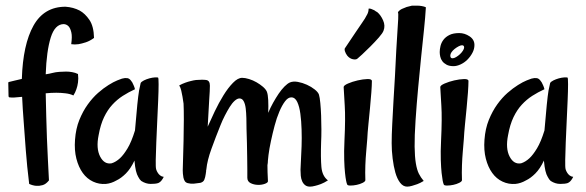

<svg xmlns="http://www.w3.org/2000/svg" viewBox="-20 -659 2108 691"><path d="M215.8 -634.8Q244.1 -632.8 266.6 -621.1Q286.1 -610.4 301.8 -587.4Q317.4 -564.5 318.4 -522.5Q303.7 -511.7 289.1 -506.8Q274.4 -502 262.7 -500Q249 -498 236.3 -500Q240.2 -527.3 236.8 -542Q233.4 -556.6 227.5 -563.5Q220.7 -571.3 210 -572.3Q177.7 -572.3 162.6 -523.9Q147.5 -475.6 144.5 -391.6Q158.2 -393.6 168.9 -396.5Q179.7 -399.4 193.4 -400.4Q206.1 -401.4 217.8 -401.4Q228.5 -401.4 239.7 -399.4Q251 -397.5 260.7 -392.6Q262.7 -376 260.7 -362.3Q258.8 -348.6 254.9 -337.9Q251 -326.2 244.1 -315.4Q232.4 -321.3 215.3 -323.2Q198.2 -325.2 182.6 -325.2Q164.1 -325.2 144.5 -323.2Q145.5 -278.3 146.5 -238.8Q147.5 -199.2 148.9 -161.6Q150.4 -124 152.3 -86.4Q154.3 -48.8 156.2 -9.8Q145.5 3.9 133.3 7.3Q121.1 10.7 110.4 9.8Q97.7 8.8 85 2.9Q77.1 -61.5 72.8 -118.7Q68.4 -175.8 65.4 -218.8Q61.5 -268.6 59.6 -310.5Q43 -308.6 31.7 -308.1Q20.5 -307.6 14.6 -308.6Q10.7 -308.6 10.7 -314.5L9.8 -360.4Q9.8 -364.3 13.7 -364.3Q20.5 -366.2 31.7 -368.7Q43 -371.1 58.6 -375Q62.5 -499 100.6 -566.9Q138.7 -634.8 215.8 -634.8Z M542 -49.8Q543.9 -43 547.9 -37.1Q550.8 -32.2 556.2 -27.8Q561.5 -23.4 569.3 -22.5Q562.5 -8.8 555.7 -3.9Q551.8 -1 548.8 0Q540 2.9 522.5 2.9Q504.9 2.9 488.3 -7.8Q482.4 -12.7 477.5 -22.5Q472.7 -30.3 469.2 -44.4Q465.8 -58.6 463.9 -81.1Q450.2 -51.8 433.1 -34.7Q416 -17.6 399.4 -9.8Q380.9 1 361.3 2.9Q336.9 4.9 314.9 -5.4Q293 -15.6 277.8 -36.6Q262.7 -57.6 254.9 -87.9Q247.1 -118.2 250 -156.2Q252.9 -196.3 265.6 -227.5Q278.3 -258.8 295.9 -283.2Q313.5 -307.6 333 -324.7Q352.5 -341.8 370.6 -353Q388.7 -364.3 401.9 -369.6Q415 -375 418.9 -376Q429.7 -378.9 437.5 -377.9Q445.3 -377 451.2 -369.1Q453.1 -366.2 456.1 -362.3Q458 -358.4 460.9 -352.1Q463.9 -345.7 465.8 -337.9Q442.4 -327.1 421.9 -314Q401.4 -300.8 384.3 -282.2Q367.2 -263.7 354.5 -237.3Q341.8 -210.9 335 -172.9Q325.2 -125 340.3 -95.7Q355.5 -66.4 381.8 -71.3Q397.5 -76.2 412.1 -89.8Q424.8 -101.6 439 -125Q453.1 -148.4 465.8 -189.5Q470.7 -248 474.1 -281.7Q477.5 -315.4 480.5 -333Q484.4 -353.5 486.3 -360.4Q489.3 -365.2 498 -369.6Q506.8 -374 517.6 -377Q528.3 -379.9 537.1 -380.4Q545.9 -380.9 548.8 -379.9Q550.8 -378.9 550.8 -356Q550.8 -333 549.3 -298.3Q547.9 -263.7 545.9 -223.1Q543.9 -182.6 542.5 -146.5Q541 -110.4 540.5 -83.5Q540 -56.6 542 -49.8Z M841.8 -304.7Q834 -304.7 824.7 -296.4Q815.4 -288.1 806.6 -273.9Q797.9 -259.8 789.1 -242.7Q780.3 -225.6 773.4 -208Q756.8 -167 741.2 -124Q725.6 -81.1 722.7 -49.8Q721.7 -46.9 721.7 -44.4Q721.7 -42 721.7 -40Q720.7 -38.1 720.7 -34.2Q718.8 -20.5 715.3 -12.2Q711.9 -3.9 701.2 -1Q689.5 1 677.7 2Q666 2.9 655.3 0Q648.4 -2 645 -7.3Q641.6 -12.7 640.1 -20Q638.7 -27.3 638.2 -34.2Q637.7 -41 637.7 -45.9Q637.7 -51.8 638.7 -82.5Q639.6 -113.3 640.6 -152.3Q641.6 -191.4 641.6 -229Q641.6 -266.6 640.6 -286.1Q638.7 -299.8 636.7 -311.5Q634.8 -322.3 632.3 -333Q629.9 -343.8 625 -351.6Q635.7 -357.4 646.5 -361.3Q657.2 -365.2 666 -367.2Q676.8 -370.1 685.5 -371.1Q709 -373 722.2 -371.1Q735.4 -369.1 735.4 -350.6Q735.4 -334 732.9 -299.3Q730.5 -264.6 727.5 -203.1Q738.3 -227.5 752.9 -258.3Q767.6 -289.1 784.2 -315.9Q800.8 -342.8 818.4 -360.8Q835.9 -378.9 851.6 -378.9Q862.3 -378.9 876.5 -374.5Q890.6 -370.1 903.3 -362.8Q916 -355.5 926.3 -346.7Q936.5 -337.9 940.4 -329.1Q944.3 -319.3 945.3 -298.8Q946.3 -278.3 945.3 -252.9Q953.1 -271.5 962.9 -289.1Q972.7 -306.6 982.9 -321.8Q993.2 -336.9 1003.9 -347.7Q1014.6 -358.4 1023.4 -362.3Q1035.2 -367.2 1051.8 -364.3Q1068.4 -361.3 1084.5 -354Q1100.6 -346.7 1112.8 -336.9Q1125 -327.1 1127.9 -318.4Q1130.9 -308.6 1132.8 -288.1Q1134.8 -267.6 1135.7 -243.2Q1136.7 -218.8 1136.7 -192.9Q1136.7 -167 1135.7 -147.5Q1133.8 -90.8 1136.7 -58.1Q1139.6 -25.4 1160.2 -9.8Q1146.5 -1 1134.8 3.4Q1123 7.8 1114.3 9.8Q1103.5 12.7 1095.7 12.7Q1085 12.7 1078.1 7.3Q1071.3 2 1067.4 -6.8Q1063.5 -15.6 1062.5 -26.4Q1061.5 -37.1 1061.5 -47.9Q1061.5 -57.6 1063 -80.6Q1064.5 -103.5 1065.4 -132.8Q1066.4 -162.1 1065.4 -192.9Q1064.5 -223.6 1061 -249.5Q1057.6 -275.4 1049.8 -292Q1042 -308.6 1028.3 -308.6Q1016.6 -308.6 1005.9 -294.4Q995.1 -280.3 985.4 -257.3Q975.6 -234.4 968.3 -206.5Q960.9 -178.7 955.1 -151.4Q949.2 -124 946.3 -101.1Q943.4 -78.1 943.4 -64.5L942.4 -73.2Q942.4 -54.7 942.9 -39.1Q943.4 -23.4 944.3 -7.8Q945.3 -2 933.6 2.4Q921.9 6.8 907.7 6.3Q893.6 5.9 881.8 0Q870.1 -5.9 870.1 -19.5Q870.1 -29.3 870.1 -48.8Q870.1 -68.4 869.6 -92.8Q869.1 -117.2 868.7 -144Q868.2 -170.9 867.2 -195.3Q867.2 -213.9 866.7 -233.4Q866.2 -252.9 864.3 -269Q862.3 -285.2 856.9 -294.9Q851.6 -304.7 841.8 -304.7Z M1216.8 -345.7Q1216.8 -351.6 1232.4 -358.4Q1248 -365.2 1267.1 -369.6Q1286.1 -374 1302.2 -374.5Q1318.4 -375 1318.4 -367.2Q1318.4 -352.5 1316.4 -325.7Q1314.5 -298.8 1311.5 -269Q1308.6 -239.3 1305.7 -209.5Q1302.7 -179.7 1301.8 -159.2Q1299.8 -137.7 1297.9 -112.3Q1295.9 -90.8 1294.9 -64.5Q1293.9 -38.1 1294.9 -10.7Q1294.9 -5.9 1285.2 -1Q1275.4 3.9 1263.7 6.3Q1252 8.8 1241.2 8.8Q1230.5 8.8 1229.5 4.9Q1227.5 1 1225.6 -8.8Q1223.6 -18.6 1221.7 -36.6Q1219.7 -54.7 1218.8 -83.5Q1217.8 -112.3 1219.7 -153.3Q1223.6 -234.4 1220.7 -278.8Q1217.8 -323.2 1216.8 -345.7ZM1337.9 -615.2Q1350.6 -604.5 1358.9 -585.4Q1367.2 -566.4 1360.4 -548.8Q1357.4 -540 1343.3 -523.9Q1329.1 -507.8 1313 -491.7Q1296.9 -475.6 1283.2 -462.9Q1269.5 -450.2 1266.6 -448.2Q1261.7 -443.4 1250 -445.8Q1238.3 -448.2 1229.5 -459Q1226.6 -462.9 1224.6 -466.8Q1222.7 -470.7 1221.2 -475.1Q1219.7 -479.5 1220.7 -484.4Q1245.1 -520.5 1259.3 -542Q1273.4 -563.5 1281.2 -574.2L1293 -591.8Q1297.9 -599.6 1302.2 -608.4Q1306.6 -617.2 1306.6 -627.9Q1311.5 -628.9 1316.9 -626.5Q1322.3 -624 1327.1 -622.1Q1332 -618.2 1337.9 -615.2Z M1512.7 -632.8Q1510.7 -597.7 1505.9 -551.8Q1501 -505.9 1495.6 -453.1Q1490.2 -400.4 1484.9 -342.8Q1479.5 -285.2 1475.6 -226.6Q1471.7 -168 1472.2 -131.3Q1472.7 -94.7 1476.6 -71.3Q1480.5 -47.9 1487.3 -34.2Q1494.1 -20.5 1504.9 -7.8Q1492.2 0 1481.4 3.9Q1470.7 7.8 1462.9 9.8Q1453.1 12.7 1445.3 12.7Q1430.7 12.7 1419.9 -1.5Q1409.2 -15.6 1402.8 -38.1Q1396.5 -60.5 1393.1 -88.4Q1389.6 -116.2 1389.6 -143.6Q1389.6 -172.9 1391.6 -211.4Q1393.6 -250 1396 -293.5Q1398.4 -336.9 1401.4 -384.3Q1404.3 -431.6 1406.2 -478.5Q1408.2 -514.6 1410.2 -543.9Q1412.1 -569.3 1413.1 -590.3Q1414.1 -611.3 1412.1 -615.2Q1418 -623 1426.8 -627Q1435.5 -630.9 1443.4 -633.8Q1453.1 -636.7 1462.9 -638.7H1481.4Q1489.3 -638.7 1498 -637.2Q1506.8 -635.7 1512.7 -632.8Z M1564.5 -345.7Q1564.5 -351.6 1580.1 -358.4Q1595.7 -365.2 1614.7 -369.6Q1633.8 -374 1649.9 -374.5Q1666 -375 1666 -367.2Q1666 -352.5 1664.1 -325.7Q1662.1 -298.8 1659.2 -269Q1656.2 -239.3 1653.3 -209.5Q1650.4 -179.7 1649.4 -159.2Q1647.5 -137.7 1645.5 -112.3Q1643.6 -90.8 1642.6 -64.5Q1641.6 -38.1 1642.6 -10.7Q1642.6 -5.9 1632.8 -1Q1623 3.9 1611.3 6.3Q1599.6 8.8 1588.9 8.8Q1578.1 8.8 1577.1 4.9Q1575.2 1 1573.2 -8.8Q1571.3 -18.6 1569.3 -36.6Q1567.4 -54.7 1566.4 -83.5Q1565.4 -112.3 1567.4 -153.3Q1571.3 -234.4 1568.4 -278.8Q1565.4 -323.2 1564.5 -345.7ZM1632.8 -540Q1652.3 -540 1669.9 -528.3Q1687.5 -516.6 1687.5 -497.1Q1687.5 -482.4 1680.2 -468.8Q1672.9 -455.1 1662.1 -444.3Q1651.4 -433.6 1637.7 -427.2Q1624 -420.9 1612.3 -420.9Q1596.7 -420.9 1586.9 -426.3Q1577.1 -431.6 1571.8 -439Q1566.4 -446.3 1564.5 -455.1Q1562.5 -463.9 1562.5 -471.7Q1562.5 -481.4 1565.4 -493.7Q1568.4 -505.9 1576.2 -516.1Q1584 -526.4 1597.7 -533.2Q1611.3 -540 1632.8 -540ZM1608.4 -449.2Q1614.3 -449.2 1621.6 -453.6Q1628.9 -458 1635.3 -463.9Q1641.6 -469.7 1646 -476.6Q1650.4 -483.4 1650.4 -488.3Q1650.4 -496.1 1642.6 -496.1Q1637.7 -496.1 1630.4 -492.2Q1623 -488.3 1616.2 -482.9Q1609.4 -477.5 1605 -471.2Q1600.6 -464.8 1600.6 -459Q1600.6 -449.2 1608.4 -449.2Z M2015.6 -49.8Q2017.6 -43 2021.5 -37.1Q2024.4 -32.2 2029.8 -27.8Q2035.2 -23.4 2043 -22.5Q2036.1 -8.8 2029.3 -3.9Q2025.4 -1 2022.5 0Q2013.7 2.9 1996.1 2.9Q1978.5 2.9 1961.9 -7.8Q1956.1 -12.7 1951.2 -22.5Q1946.3 -30.3 1942.9 -44.4Q1939.5 -58.6 1937.5 -81.1Q1923.8 -51.8 1906.7 -34.7Q1889.6 -17.6 1873 -9.8Q1854.5 1 1835 2.9Q1810.5 4.9 1788.6 -5.4Q1766.6 -15.6 1751.5 -36.6Q1736.3 -57.6 1728.5 -87.9Q1720.7 -118.2 1723.6 -156.2Q1726.6 -196.3 1739.3 -227.5Q1752 -258.8 1769.5 -283.2Q1787.1 -307.6 1806.6 -324.7Q1826.2 -341.8 1844.2 -353Q1862.3 -364.3 1875.5 -369.6Q1888.7 -375 1892.6 -376Q1903.3 -378.9 1911.1 -377.9Q1918.9 -377 1924.8 -369.1Q1926.8 -366.2 1929.7 -362.3Q1931.6 -358.4 1934.6 -352.1Q1937.5 -345.7 1939.5 -337.9Q1916 -327.1 1895.5 -314Q1875 -300.8 1857.9 -282.2Q1840.8 -263.7 1828.1 -237.3Q1815.4 -210.9 1808.6 -172.9Q1798.8 -125 1814 -95.7Q1829.1 -66.4 1855.5 -71.3Q1871.1 -76.2 1885.7 -89.8Q1898.4 -101.6 1912.6 -125Q1926.8 -148.4 1939.5 -189.5Q1944.3 -248 1947.8 -281.7Q1951.2 -315.4 1954.1 -333Q1958 -353.5 1960 -360.4Q1962.9 -365.2 1971.7 -369.6Q1980.5 -374 1991.2 -377Q2002 -379.9 2010.7 -380.4Q2019.5 -380.9 2022.5 -379.9Q2024.4 -378.9 2024.4 -356Q2024.4 -333 2022.9 -298.3Q2021.5 -263.7 2019.5 -223.1Q2017.6 -182.6 2016.1 -146.5Q2014.6 -110.4 2014.2 -83.5Q2013.7 -56.6 2015.6 -49.8Z"/></svg>

Font: Rancho
Style: Regular
Weight: 400
Designer: Font Diner, Inc
Foundry: Font Diner, Inc
Version: Version 1.000